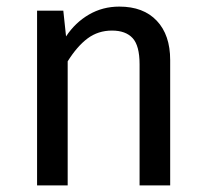

<svg xmlns="http://www.w3.org/2000/svg" viewBox="-20 -559 619 579"><path d="M339.8 -539.1Q412.6 -539.1 452.9 -496.3Q493.2 -453.6 493.2 -377.9V0H400.9V-365.2Q400.9 -421.4 379.9 -444.1Q358.9 -466.8 317.9 -466.8Q275.9 -466.8 244.1 -443.1Q212.4 -419.4 184.1 -374V0H91.8V-526.9H170.9L179.2 -449.2Q207 -491.2 248.3 -515.1Q289.6 -539.1 339.8 -539.1Z"/></svg>

Font: FiraGO
Style: Regular
Weight: 400
Designer: bBox Type
Foundry: bBox Type GmbH
Version: Version 1.001;PS 001.001;hotconv 1.0.88;makeotf.lib2.5.64775